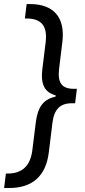

<svg xmlns="http://www.w3.org/2000/svg" viewBox="-54 -792 418 948"><path d="M93.3 -772H77.6L68.8 -700.7H77.1C150.9 -700.7 181.2 -663.1 171.4 -583L155.3 -452.6C145.5 -374 167 -335.9 220.7 -321.3L219.7 -314.5C159.7 -302.2 132.3 -262.2 123 -189.5L105.5 -49.3C95.7 27.8 54.7 64.9 -16.6 64.9H-24.9L-33.7 136.2H-7.8C106 136.2 172.9 76.7 187 -39.6L204.6 -183.1C212.9 -252.4 242.2 -282.2 301.3 -282.2H316.9L325.7 -353.5H310.1C251 -353.5 229.5 -383.3 237.8 -452.6L253.9 -584.5C268.6 -705.6 211.9 -772 93.3 -772Z"/></svg>

Font: Guggenheim Sans Display
Style: Italic
Weight: 400
Italic angle: -7°
Designer: Modified by Tom Baber under direction of Pentagram Design 2023
Foundry: rsms
Version: Version 1.001;Glyphs 3.1.2 (3151)